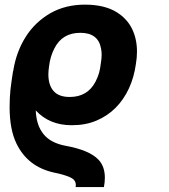

<svg xmlns="http://www.w3.org/2000/svg" viewBox="-20 -558 713 811"><path d="M419 232.2H299.4Q300.4 227.6 300.4 223.4Q300.4 204.9 283.4 194.6Q262.8 182.5 209.5 171.2Q97.7 147.4 49.7 48.7Q20.6 -11 20.6 -105.8Q20.6 -125.7 21.5 -143.8Q22.4 -161.9 24.1 -179Q25.9 -196 28.8 -215.6Q31.6 -235.1 35.2 -257.8H35.9L36.6 -263.1Q49.4 -339.8 88.1 -401.6Q127.1 -464.1 193.2 -502.5Q256.7 -538.4 338.8 -538.4Q421.9 -538.4 473.7 -506Q517.4 -478.3 538 -435.7Q558.6 -393.1 558.6 -339.8Q558.6 -313.9 554 -287.6Q546.5 -232.2 524.7 -184.8Q502.8 -137.4 468.2 -102.6Q433.6 -67.8 386.9 -48.3Q340.2 -28.8 282.7 -29.1Q188.6 -29.1 131 -91.6Q133.5 -28.8 163.7 8.5Q193.9 45.8 255.7 57.5Q357.6 76 396 116.5Q422.9 144.9 422.9 192.8Q422.9 202.1 421.9 211.8Q420.8 221.6 419 232.2ZM274.5 -148.4Q349.8 -148.4 383.5 -213.1Q388.5 -222.7 392 -231.5Q395.6 -240.4 398.3 -249.6Q400.9 -258.9 402.7 -268.8Q404.5 -278.8 405.9 -290.5Q409.4 -311.4 409.4 -326.7Q409.1 -334.5 408.6 -341.3Q408 -348 406.6 -354Q394.5 -419.4 319.2 -419.4Q242.5 -419.4 209.5 -353Q191.8 -318.9 187.1 -277Q185.7 -267 185 -258.9Q184.3 -250.7 184.3 -244Q184.3 -198.9 206.1 -173.7Q228 -148.4 274.5 -148.4Z"/></svg>

Font: Linik Sans
Style: Bold Italic
Weight: 700
Italic angle: 9°
Designer: Fonts by Rasmus Andersson / Changes by Cristiano Sobral with parts from Marc Monis
Foundry: rsms
Version: Version 3.020; ttfautohint (v1.6)